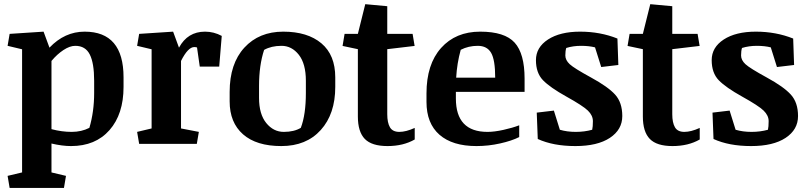

<svg xmlns="http://www.w3.org/2000/svg" viewBox="-20 -693 3886 925"><path d="M387.7 -540.5Q575.2 -540.5 575.2 -320.3V-274.4Q575.2 -143.1 507.6 -66.2Q439.9 10.7 322.3 10.7Q280.3 10.7 228 -1.5V137.7L297.9 154.3L288.1 212.4H26.4L16.6 154.3L86.4 137.7V-455.6L16.6 -472.2L26.4 -529.8L189.9 -540.5L218.3 -463.4Q291.5 -540.5 387.7 -540.5ZM433.6 -245.6V-303.7Q433.6 -388.7 412.6 -430.4Q391.6 -472.2 342.8 -472.2Q316.4 -472.2 285.6 -451.9Q254.9 -431.6 228 -399.4V-70.8Q277.8 -57.6 325.2 -57.6Q372.6 -57.6 410.6 -77.1Q433.6 -154.8 433.6 -245.6Z M842.3 -463.4Q883.8 -540.5 967.8 -540.5Q1010.3 -540.5 1048.3 -520L1036.1 -372.1H942.4L929.2 -464.4Q922.4 -466.3 916 -466.3Q885.7 -466.3 852.1 -399.4V-74.2L938 -57.6L928.2 0H650.4L640.6 -57.6L710.4 -74.2V-455.6L640.6 -472.2L650.4 -529.8L814 -540.5Z M1453.6 -303.7Q1453.6 -385.7 1419.7 -429Q1385.7 -472.2 1336.4 -472.2Q1287.1 -472.2 1252.4 -452.6Q1228 -378.4 1228 -279.3V-221.2Q1228 -143.1 1262.7 -100.3Q1297.4 -57.6 1347.2 -57.6Q1397 -57.6 1429.2 -77.1Q1453.6 -140.6 1453.6 -245.6ZM1086.4 -204.6V-250Q1086.4 -386.2 1157.2 -463.4Q1228 -540.5 1344.7 -540.5Q1461.4 -540.5 1528.3 -484.4Q1595.2 -428.2 1595.2 -320.3V-274.4Q1595.2 -144 1525.4 -66.7Q1455.6 10.7 1335.4 10.7Q1215.3 10.7 1150.9 -45.9Q1086.4 -102.5 1086.4 -204.6Z M1704.1 -131.8V-456.1L1630.4 -471.7L1640.1 -529.8H1704.1L1739.7 -672.9L1845.7 -663.1V-529.8H1967.8L1977.5 -471.7L1845.7 -456.1V-142.6Q1845.7 -102.1 1858.6 -79.8Q1871.6 -57.6 1903.8 -57.6Q1936 -57.6 1978 -76.7V-21Q1922.9 10.7 1846.7 10.7Q1771 10.7 1737.5 -23.7Q1704.1 -58.1 1704.1 -131.8Z M2365.7 -318.8Q2365.7 -404.3 2346.2 -438.2Q2326.7 -472.2 2281.7 -472.2Q2236.8 -472.2 2199.7 -453.1Q2181.6 -388.2 2177.7 -318.8ZM2176.3 -218.3Q2176.3 -57.6 2328.6 -57.6Q2361.8 -57.6 2405.8 -67.4Q2449.7 -77.1 2481.4 -89.4V-32.7Q2445.8 -14.6 2389.6 -2Q2333.5 10.7 2275.4 10.7Q2159.7 10.7 2097.2 -43.9Q2034.7 -98.6 2034.7 -202.1V-242.7Q2034.7 -383.3 2105 -461.9Q2175.3 -540.5 2293.5 -540.5Q2411.6 -540.5 2459.5 -487.5Q2507.3 -434.6 2507.3 -314V-250.5H2176.3Z M2570.8 -23.4 2565.9 -150.4 2648.4 -160.2 2677.2 -67.9Q2711.9 -57.6 2753.9 -57.6Q2795.9 -57.6 2833 -67.9Q2836.4 -82 2836.4 -109.4Q2836.4 -136.7 2812.3 -160.2Q2788.1 -183.6 2709 -227.5Q2629.9 -271.5 2595.9 -306.6Q2562 -341.8 2562 -403.3Q2562 -464.8 2620.1 -502.7Q2678.2 -540.5 2774.9 -540.5Q2871.6 -540.5 2954.6 -507.3L2959 -379.9L2876.5 -370.1L2846.7 -464.8Q2817.4 -472.2 2779.3 -472.2Q2741.2 -472.2 2708 -461.9Q2703.6 -447.8 2703.6 -425.8Q2703.6 -403.3 2724.6 -383.8Q2745.6 -364.3 2827.1 -319.8Q2908.7 -275.4 2943.4 -237.3Q2978 -199.2 2978 -133.8Q2978 -68.4 2918.2 -28.8Q2858.4 10.7 2752 10.7Q2645.5 10.7 2570.8 -23.4Z M3077.1 -131.8V-456.1L3003.4 -471.7L3013.2 -529.8H3077.1L3112.8 -672.9L3218.8 -663.1V-529.8H3340.8L3350.6 -471.7L3218.8 -456.1V-142.6Q3218.8 -102.1 3231.7 -79.8Q3244.6 -57.6 3276.9 -57.6Q3309.1 -57.6 3351.1 -76.7V-21Q3295.9 10.7 3219.7 10.7Q3144 10.7 3110.6 -23.7Q3077.1 -58.1 3077.1 -131.8Z M3417.5 -23.4 3412.6 -150.4 3495.1 -160.2 3523.9 -67.9Q3558.6 -57.6 3600.6 -57.6Q3642.6 -57.6 3679.7 -67.9Q3683.1 -82 3683.1 -109.4Q3683.1 -136.7 3658.9 -160.2Q3634.8 -183.6 3555.7 -227.5Q3476.6 -271.5 3442.6 -306.6Q3408.7 -341.8 3408.7 -403.3Q3408.7 -464.8 3466.8 -502.7Q3524.9 -540.5 3621.6 -540.5Q3718.3 -540.5 3801.3 -507.3L3805.7 -379.9L3723.1 -370.1L3693.4 -464.8Q3664.1 -472.2 3626 -472.2Q3587.9 -472.2 3554.7 -461.9Q3550.3 -447.8 3550.3 -425.8Q3550.3 -403.3 3571.3 -383.8Q3592.3 -364.3 3673.8 -319.8Q3755.4 -275.4 3790 -237.3Q3824.7 -199.2 3824.7 -133.8Q3824.7 -68.4 3764.9 -28.8Q3705.1 10.7 3598.6 10.7Q3492.2 10.7 3417.5 -23.4Z"/></svg>

Font: NoticiaText-Bold
Style: Bold
Weight: 700
Designer: JM Sole
Foundry: JM Sole
Version: Version 1.003